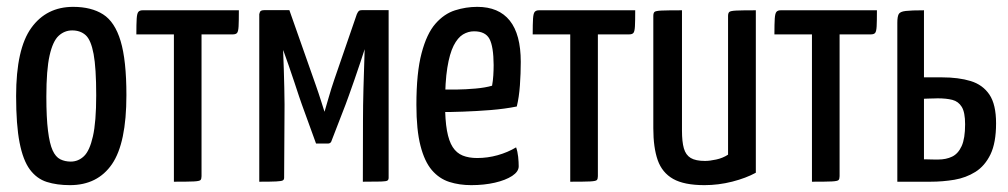

<svg xmlns="http://www.w3.org/2000/svg" viewBox="-20 -530 2940 560"><path d="M184 10Q146.1 10 116.6 0.7Q87.2 -8.6 67.1 -35.6Q47.1 -62.6 37.1 -114.1Q27 -165.6 27 -249.9Q27 -387.4 71.3 -448.7Q115.5 -510 193.4 -510Q246.3 -510 280.7 -488.1Q315 -466.3 331.8 -410.3Q348.7 -354.2 348.7 -252.5Q348.7 -112.8 306.7 -51.4Q264.6 10 184 10ZM186.3 -58.7Q208.3 -58.7 224.9 -74.5Q241.5 -90.3 251 -132.3Q260.6 -174.3 260.6 -252Q260.6 -331.8 253 -372.5Q245.4 -413.3 230 -427.3Q214.6 -441.3 190.5 -441.3Q168.2 -441.3 151.1 -425.6Q134 -409.9 124.6 -368Q115.2 -326.2 115.2 -248.1Q115.2 -186.6 120 -148.6Q124.7 -110.6 133.5 -91.4Q142.2 -72.2 155.9 -65.4Q169.5 -58.7 186.3 -58.7Z M487.2 0V-429.7H377.7Q377.7 -460.8 378.7 -475.8Q379.7 -490.9 383.6 -495.4Q387.6 -500 395.8 -500H676.7Q676.7 -468.6 675.9 -453.4Q675.1 -438.1 671.4 -433.9Q667.8 -429.7 658.9 -429.7H567.8V-16.1Q567.8 -8.2 564.8 -4.9Q561.7 -1.6 545 -0.8Q528.4 0 487.2 0Z M736.2 0V-488.8Q736.2 -488.8 738 -494.6Q739.8 -500.4 751 -500.4H824L901.2 -281.2Q904.8 -270.9 909.2 -257.9Q913.5 -244.9 917.4 -232.6Q921.4 -220.2 923.9 -212.1Q926.5 -204 926.5 -204Q930.8 -218.3 938.5 -245.2Q946.2 -272.1 955.2 -298.4L1020.8 -488.8Q1023.4 -494.4 1026 -497.4Q1028.7 -500.4 1036.3 -500.4H1113.5V-11.5Q1113.5 -5.9 1110.2 -3.5Q1107 -1 1091.3 -0.5Q1075.6 0 1038.3 0L1038.7 -177.8Q1038.7 -221.1 1040.1 -272.3Q1041.6 -323.6 1043.6 -386.5Q1039.1 -372.3 1031 -348Q1022.8 -323.7 1014 -298Q1005.2 -272.4 997.8 -252.1Q990.3 -231.8 988 -225.3L945.9 -116.4Q943 -111.3 936.2 -111.3H901.8L860.4 -225.3Q858.5 -230.5 852.5 -248.1Q846.6 -265.8 838.6 -290.1Q830.6 -314.4 821.9 -339.3Q813.3 -364.2 806.1 -383.7Q806.1 -383.7 806 -383Q805.8 -382.4 805.8 -382.4Q808.1 -325.1 809.2 -273.8Q810.4 -222.5 809.7 -181.9L808.7 -11.5Q808.7 -5.9 804.8 -3.8Q801 -1.6 785.6 -0.8Q770.2 0 736.2 0Z M1354.4 10Q1319.7 10 1290.4 0.6Q1261 -8.9 1239.6 -33.8Q1218.2 -58.8 1206.4 -104.9Q1194.5 -151.1 1194.5 -224.2Q1194.5 -318.1 1209.6 -374.9Q1224.6 -431.8 1250 -460.8Q1275.4 -489.8 1307.2 -499.9Q1339 -510 1371.9 -510Q1434.7 -510 1466.8 -469.9Q1498.9 -429.8 1498.9 -349.5Q1498.9 -315.9 1496.4 -281.1Q1493.9 -246.3 1487.3 -219.4Q1452.7 -212.4 1410.8 -209Q1368.9 -205.7 1330.8 -204.4Q1292.7 -203 1268.3 -203.2Q1244 -203.4 1244 -203.4L1245.2 -269.5Q1245.2 -269.5 1264 -269Q1282.7 -268.5 1310.6 -268.8Q1338.4 -269.2 1366.9 -271.7Q1395.4 -274.2 1415.2 -280Q1417.8 -293.9 1418.8 -309.9Q1419.8 -325.9 1419.8 -340.1Q1419.5 -394.4 1407.6 -416.6Q1395.7 -438.7 1362.6 -438.7Q1345.7 -438.7 1330.3 -429.5Q1315 -420.2 1303.1 -396.9Q1291.3 -373.5 1284.7 -332.4Q1278.1 -291.3 1278.1 -227.4Q1278.1 -180 1283.6 -149.2Q1289.1 -118.5 1300.3 -101.1Q1311.6 -83.6 1329.5 -76.3Q1347.4 -69.1 1371.6 -69.1Q1402.1 -69.1 1431.4 -77.3Q1460.7 -85.5 1485.3 -100.2Q1489.6 -88.4 1491.3 -72.7Q1492.9 -57 1492.9 -45Q1492.9 -29.5 1473.8 -16.9Q1454.6 -4.4 1423.3 2.8Q1392 10 1354.4 10Z M1643.2 0V-429.7H1533.7Q1533.7 -460.8 1534.7 -475.8Q1535.7 -490.9 1539.6 -495.4Q1543.6 -500 1551.8 -500H1832.7Q1832.7 -468.6 1831.9 -453.4Q1831.1 -438.1 1827.4 -433.9Q1823.8 -429.7 1814.9 -429.7H1723.8V-16.1Q1723.8 -8.2 1720.8 -4.9Q1717.7 -1.6 1701 -0.8Q1684.4 0 1643.2 0Z M2034.7 10Q1975.4 10 1943.3 -8.2Q1911.2 -26.4 1898.3 -63Q1885.5 -99.7 1885.5 -155.9V-483.5Q1885.5 -491.8 1888.8 -495.1Q1892 -498.4 1909.7 -499.2Q1927.3 -500 1969.1 -500V-148.9Q1969.1 -116.6 1974.6 -97.3Q1980.1 -78 1994.5 -69.3Q2008.9 -60.6 2036.3 -60.6Q2049.8 -60.6 2068.8 -64.7Q2087.8 -68.7 2103.5 -78.9V-483.5Q2103.5 -491.8 2107.1 -495.1Q2110.7 -498.4 2127.6 -499.2Q2144.4 -500 2184.5 -500V-26.2Q2155.9 -10.5 2115.7 -0.2Q2075.5 10 2034.7 10Z M2348.2 0V-429.7H2238.7Q2238.7 -460.8 2239.7 -475.8Q2240.7 -490.9 2244.6 -495.4Q2248.6 -500 2256.8 -500H2537.7Q2537.7 -468.6 2536.9 -453.4Q2536.1 -438.1 2532.4 -433.9Q2528.8 -429.7 2519.9 -429.7H2428.8V-16.1Q2428.8 -8.2 2425.8 -4.9Q2422.7 -1.6 2406 -0.8Q2389.4 0 2348.2 0Z M2597.2 0V-463.7Q2597.2 -481 2601.1 -488.6Q2605 -496.1 2621.4 -498Q2637.7 -500 2674.9 -500V-304.4H2726.9Q2776.1 -304.4 2811.2 -293.6Q2846.4 -282.8 2865.8 -254.1Q2885.2 -225.3 2885.2 -170.3Q2885.2 -113.5 2868.9 -79.7Q2852.5 -46 2825 -28.7Q2797.5 -11.5 2763.6 -5.7Q2729.6 0 2693.9 0ZM2716.1 -64.7Q2739.6 -64.7 2757.1 -73.2Q2774.7 -81.7 2784.8 -103.9Q2794.9 -126.1 2794.9 -167.4Q2794.9 -202.4 2785.1 -218.3Q2775.4 -234.1 2757.8 -238.7Q2740.2 -243.2 2714.9 -243.2Q2711.7 -243.2 2705.2 -242.9Q2698.8 -242.6 2691.9 -242.6Q2685 -242.6 2679.9 -242.2Q2674.9 -241.9 2674.9 -241.9V-65.3Q2674.9 -65.3 2680 -65.3Q2685 -65.3 2692.3 -65Q2699.5 -64.7 2706.2 -64.7Q2712.9 -64.7 2716.1 -64.7Z"/></svg>

Font: Yanone Kaffeesatz ExtraLight
Style: Regular
Weight: 200
Designer: Yanone (Cyrillic: Daniel Pouzeot, Huerta Tipografica, and Cyreal)
Foundry: Yanone
Version: Version 2.003